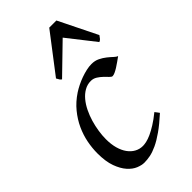

<svg xmlns="http://www.w3.org/2000/svg" viewBox="-225 -769 854 854"><g transform="rotate(-45 202.0 -342.0)"><path d="M397 -397.9Q386.7 -390.6 375.2 -382.3Q363.8 -374 353 -367.4Q342.3 -360.8 332.8 -356.4Q323.2 -352.1 316.9 -352.1Q311.5 -352.1 303.7 -360.4Q295.9 -368.7 285.4 -378.9Q274.9 -389.2 261.7 -397.5Q248.5 -405.8 232.9 -405.8Q210.9 -405.8 192.1 -395Q173.3 -384.3 158.2 -366.2Q143.1 -348.1 131.6 -324.5Q120.1 -300.8 112.5 -275.1Q105 -249.5 101.1 -223.6Q97.2 -197.8 97.2 -174.8Q97.2 -143.1 104.2 -117.7Q111.3 -92.3 124 -74.5Q136.7 -56.6 154.3 -46.9Q171.9 -37.1 192.9 -37.1Q201.7 -37.1 215.3 -40Q229 -43 246.8 -51Q264.6 -59.1 286.6 -72.8Q308.6 -86.4 335 -107.9Q338.9 -102.5 343.3 -97.2Q347.7 -91.8 350.1 -87.9Q312 -53.2 281.7 -32Q251.5 -10.7 226.8 0.7Q202.1 12.2 182.4 16.1Q162.6 20 145 20Q128.4 20 107.9 11.7Q87.4 3.4 69.1 -17.1Q50.8 -37.6 38.3 -71.8Q25.9 -106 25.9 -157.2Q25.9 -189.9 32.7 -224.9Q39.6 -259.8 54.9 -293.2Q70.3 -326.7 95 -356.9Q119.6 -387.2 155.8 -411.1Q169.4 -419.9 186 -428.2Q202.6 -436.5 220.5 -442.9Q238.3 -449.2 255.6 -453.1Q272.9 -457 288.1 -457Q309.6 -457 326.4 -448.7Q343.3 -440.4 356.4 -429.9Q369.6 -419.4 379.6 -409.9Q389.6 -400.4 397 -397.9ZM382.3 -501 280.8 -630.4 147.5 -501Q143.1 -503.9 139.6 -508.5Q136.2 -513.2 131.3 -522.9L270 -704.1H314.9L404.3 -522.9Q397.5 -513.2 393.8 -508.8Q390.1 -504.4 382.3 -501Z"/></g></svg>

Font: Akkhara
Style: Italic
Weight: 400
Italic angle: -7°
Designer: J. Victor Gaultney
Version: Version 1.00 June 13, 2006, initial release